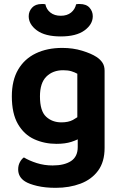

<svg xmlns="http://www.w3.org/2000/svg" viewBox="-20 -729 597 949"><path d="M259.1 -18Q199.8 -18 149.4 -40.8Q99.1 -63.6 68.8 -115.6Q38.5 -167.6 38.5 -252.9Q38.5 -331.6 69.6 -384.9Q100.8 -438.2 157.1 -465.2Q213.3 -492.2 287.6 -492.2Q340.9 -492.2 386 -478.3Q431.1 -464.5 457.1 -447.5Q475.4 -435.6 486.2 -419.4Q497 -403.3 497 -379.4V-66.4H362.2V-364.5Q349.8 -371.5 333.3 -376.7Q316.7 -381.9 292.2 -381.9Q241.1 -381.9 209.3 -350.5Q177.5 -319.1 177.5 -252.6Q177.5 -180.4 207.8 -152.3Q238.1 -124.2 283.3 -124.2Q318 -124.2 340.4 -136.2Q362.8 -148.3 378.8 -163L383.4 -51.1Q363.2 -37.7 332.6 -27.8Q302.1 -18 259.1 -18ZM364.2 -2.2V-97.3H497V2.2Q497 70.8 464.9 114.5Q432.7 158.1 378 178.7Q323.2 199.4 255.2 199.4Q203.3 199.4 163.6 190Q124 180.7 103.7 167.7Q69.8 146.1 69.8 108.2Q69.8 88.3 78.3 72.5Q86.7 56.7 98.1 49.1Q124.3 65.1 161.5 77Q198.7 88.8 240.1 88.8Q297.8 88.8 331 67.1Q364.2 45.3 364.2 -2.2ZM280.3 -651.1Q311.6 -651.1 331.1 -666.8Q350.6 -682.5 356.3 -707.9Q360.9 -708.9 365.3 -709.1Q369.6 -709.2 373.9 -709.2Q406.4 -709.2 422.5 -691Q438.6 -672.8 438.6 -648.8Q438.6 -608.6 397.7 -578.7Q356.8 -548.9 280.3 -548.9Q203.1 -548.9 162.5 -578.7Q121.9 -608.6 121.9 -648.8Q121.9 -672.8 138.4 -691Q154.8 -709.2 186.6 -709.2Q191.6 -709.2 195.8 -709.1Q200 -708.9 204.3 -707.9Q209.3 -682.5 229.3 -666.8Q249.3 -651.1 280.3 -651.1Z"/></svg>

Font: Baloo Tamma 2
Style: Regular
Weight: 400
Designer: Divya Kowshik, Shuchita Grover and Ek Type
Foundry: Ek Type
Version: Version 1.700